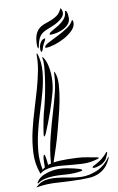

<svg xmlns="http://www.w3.org/2000/svg" viewBox="-103 -1007 652 1062"><g transform="rotate(-10 223.5 -475.5)"><path d="M193 -508Q179 -454 158.5 -396Q138 -338 116 -286Q115 -284 111 -276.5Q107 -269 105 -270Q102 -270 102.5 -278.5Q103 -287 104 -290Q105 -302 108.5 -320Q112 -338 115.5 -357Q119 -376 123.5 -394Q128 -412 132 -425Q135 -434 143 -470Q151 -506 158.5 -550Q166 -594 170 -635Q174 -676 170 -695Q168 -704 170 -704Q172 -704 173.5 -701.5Q175 -699 177 -697Q188 -680 194 -656Q200 -632 201.5 -605.5Q203 -579 200.5 -553Q198 -527 193 -508ZM148 -722Q162 -674 157 -622.5Q152 -571 137.5 -517Q123 -463 105 -407Q87 -351 74 -296Q62 -244 57.5 -193Q53 -142 64 -89Q67 -94 70.5 -96Q74 -98 78 -101Q78 -113 78 -125.5Q78 -138 79 -148Q80 -158 82 -164Q84 -170 88 -170Q89 -170 90.5 -165Q92 -160 93 -153.5Q94 -147 95 -140.5Q96 -134 96 -132Q97 -124 97 -120Q97 -116 99 -111Q101 -112 105.5 -113.5Q110 -115 115 -116Q120 -188 138 -259.5Q156 -331 178 -404Q192 -451 204.5 -500.5Q217 -550 219 -607Q219 -612 222 -612Q223 -612 223 -610Q223 -608 225 -606Q236 -579 233 -535.5Q230 -492 221 -445.5Q212 -399 200 -355.5Q188 -312 182 -286Q171 -244 157 -200.5Q143 -157 130 -119Q149 -122 170.5 -123Q192 -124 210 -123.5Q228 -123 241.5 -122.5Q255 -122 259 -122Q288 -121 319 -115Q350 -109 373 -105Q381 -103 381 -101Q381 -99 378 -98Q375 -97 373 -96Q329 -82 284.5 -84.5Q240 -87 192 -92Q174 -94 154.5 -95Q135 -96 116 -94.5Q97 -93 79.5 -87.5Q62 -82 48 -70Q26 -127 29 -190Q32 -253 47 -316Q60 -371 77 -425.5Q94 -480 108.5 -531.5Q123 -583 132.5 -631Q142 -679 141 -723Q143 -729 144 -729Q145 -730 146 -726.5Q147 -723 148 -722ZM427 -125Q429 -128 430.5 -124.5Q432 -121 430 -116Q424 -101 418.5 -90Q413 -79 397 -68Q390 -63 380 -59Q370 -55 361 -53Q352 -51 345 -51Q338 -51 338 -55Q337 -58 346.5 -63Q356 -68 360 -70Q368 -75 376 -79.5Q384 -84 392 -90Q400 -98 409.5 -106Q419 -114 427 -125ZM432 -95Q435 -100 435 -96Q435 -92 434 -90Q419 -56 399.5 -38Q380 -20 357.5 -11.5Q335 -3 310.5 -1.5Q286 0 262 0Q195 -1 131.5 -5.5Q68 -10 17 0Q15 0 13 0.5Q11 1 15 -2Q39 -26 69 -31Q99 -36 132.5 -32.5Q166 -29 201 -22Q236 -15 269 -14Q311 -13 355.5 -31.5Q400 -50 432 -95ZM279 -49Q279 -47 275 -46Q271 -45 269 -45Q254 -42 228.5 -41Q203 -40 182 -42Q177 -42 159 -43.5Q141 -45 117.5 -44.5Q94 -44 70 -39Q46 -34 29 -22Q25 -18 23 -21Q23 -22 24.5 -25.5Q26 -29 27 -30Q41 -52 70.5 -63.5Q100 -75 130 -78Q162 -81 199 -74.5Q236 -68 269 -58Q270 -58 274.5 -55Q279 -52 279 -49ZM198 -803Q204 -805 203 -801Q202 -797 200 -792Q195 -783 192 -777.5Q189 -772 187 -767.5Q185 -763 183 -757.5Q181 -752 178 -742Q176 -737 174.5 -736Q173 -735 172 -734Q169 -732 167.5 -737Q166 -742 166 -750Q166 -756 167.5 -764Q169 -772 173 -780Q177 -788 183 -794.5Q189 -801 198 -803ZM161 -764Q158 -755 157 -755Q155 -755 153.5 -761Q152 -767 152 -772Q152 -810 160.5 -831.5Q169 -853 183.5 -865Q198 -877 216 -883Q234 -889 252 -896Q270 -903 286.5 -914.5Q303 -926 314 -950Q316 -955 319 -949Q322 -943 324 -934Q327 -916 314.5 -902Q302 -888 284 -877.5Q266 -867 246 -859.5Q226 -852 213 -846Q186 -833 175.5 -811.5Q165 -790 161 -764ZM195 -755Q195 -765 218 -777Q241 -789 270.5 -803.5Q300 -818 328 -836Q356 -854 366 -876H368Q372 -876 372.5 -870Q373 -864 373 -862Q373 -840 353.5 -820Q334 -800 306 -784.5Q278 -769 248.5 -760Q219 -751 199 -751Q195 -751 195 -755ZM232 -823Q234 -830 250.5 -839Q267 -848 286.5 -860Q306 -872 321.5 -889.5Q337 -907 337 -931Q337 -934 337.5 -934Q338 -934 343 -932Q349 -927 350.5 -913.5Q352 -900 352 -892Q352 -874 341 -860Q330 -846 313 -837Q296 -828 276 -823Q256 -818 239 -818Q237 -818 234 -818.5Q231 -819 232 -823Z"/></g></svg>

Font: mr_AkronimG
Style: Regular
Weight: 400
Version: Version 1.002 April 14, 2020